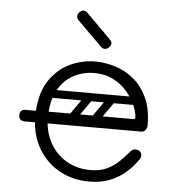

<svg xmlns="http://www.w3.org/2000/svg" viewBox="-52 -773 742 831"><g transform="rotate(5 318.5 -357.5)"><path d="M366 10Q296 10 240.5 -19.5Q185 -49 150.5 -102Q116 -155 110 -225H66Q40 -225 40 -250Q40 -275 66 -275H110Q115 -358 151 -410Q187 -462 239.5 -486Q292 -510 348 -510Q387 -510 430.5 -497.5Q474 -485 511.5 -455.5Q549 -426 573 -376.5Q597 -327 597 -253Q597 -245 591 -235Q585 -225 571 -225H165Q171 -170 198 -128.5Q225 -87 268.5 -63.5Q312 -40 366 -40Q409 -40 439 -54.5Q469 -69 490 -89.5Q511 -110 527 -129Q533 -137 539.5 -141.5Q546 -146 553 -146Q557 -146 562.5 -144.5Q568 -143 571 -141Q581 -134 581 -120Q581 -114 576 -106Q571 -98 553 -76Q541 -61 517 -41Q493 -21 455.5 -5.5Q418 10 366 10ZM165 -276H533Q541 -276 541 -283Q541 -303 529 -332.5Q517 -362 493 -391.5Q469 -421 432.5 -440.5Q396 -460 346 -460Q302 -460 262.5 -440.5Q223 -421 196.5 -380.5Q170 -340 165 -276ZM451 -372H554V-337H451ZM345 -366Q358 -356 349 -343L283 -249Q274 -235 258 -246Q245 -256 254 -269L320 -363Q324 -368 331 -369.5Q338 -371 345 -366ZM443 -366Q456 -356 447 -343L381 -249Q372 -235 356 -246Q343 -256 352 -269L418 -363Q422 -368 429 -369.5Q436 -371 443 -366ZM147 -259Q147 -276 164 -276H496Q513 -276 513 -259Q513 -241 497 -241H165Q147 -241 147 -259ZM147 -355Q147 -372 164 -372H496Q513 -372 513 -355Q513 -337 497 -337H165Q147 -337 147 -355ZM368 -574 261 -680Q252 -689 252 -698Q252 -708 260 -716Q269 -725 278 -725Q287 -725 296 -716L403 -609Q410 -602 410 -594Q410 -585 401 -576Q393 -568 383 -568Q374 -568 368 -574Z"/></g></svg>

Font: Agu Display Uzo
Style: Regular
Weight: 400
Designer: Oluwaseun Badejo
Version: Version 1.103